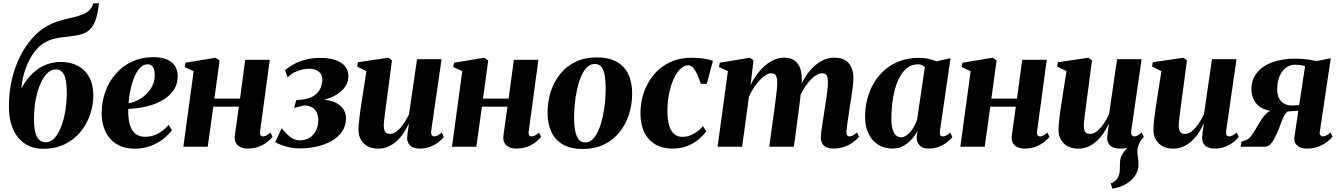

<svg xmlns="http://www.w3.org/2000/svg" viewBox="-20 -882 8050 1154"><path d="M574.5 -862 571 -833.5Q565 -790.5 552.8 -757Q540.5 -723.5 517.5 -702Q494.5 -680.5 454.5 -672Q444.5 -670 432.5 -668Q420.5 -666 407.5 -664.5Q389 -661.5 363 -659Q337 -656.5 307.2 -649.5Q277.5 -642.5 248 -626Q215.5 -608 185.8 -568.5Q156 -529 135.2 -473Q114.5 -417 108 -349Q130.5 -393 164.5 -429.5Q198.5 -466 244 -487.8Q289.5 -509.5 345 -509.5Q404.5 -509.5 448.5 -486Q492.5 -462.5 516.8 -417.2Q541 -372 541 -306.5Q541 -252.5 522.5 -196.2Q504 -140 466.5 -92.8Q429 -45.5 371.8 -16.5Q314.5 12.5 237 12.5Q194 12.5 157 -3.5Q120 -19.5 92.2 -51.5Q64.5 -83.5 49 -131Q33.5 -178.5 33.5 -241Q33.5 -330 51.8 -406.2Q70 -482.5 101.2 -543.8Q132.5 -605 171.5 -649.5Q210.5 -694 252 -719Q287 -740 322.8 -751.8Q358.5 -763.5 392.5 -771.2Q426.5 -779 455.2 -787.5Q484 -796 505.2 -810.8Q526.5 -825.5 537.5 -851.5L541 -862ZM316 -465Q286.5 -465 262.2 -440Q238 -415 220.5 -372.8Q203 -330.5 193.5 -277Q184 -223.5 184.5 -165.5Q184.5 -118 192 -87.2Q199.5 -56.5 215.2 -41.8Q231 -27 254.5 -27Q285.5 -27 309.2 -54Q333 -81 349.2 -125Q365.5 -169 373.5 -221.8Q381.5 -274.5 381.5 -325.5Q381 -402 364.5 -433.5Q348 -465 316 -465Z M1013.5 -100Q999.5 -79.5 969 -53.2Q938.5 -27 893 -7.8Q847.5 11.5 789 11.5Q736.5 11.5 699 -6.2Q661.5 -24 637.5 -54Q613.5 -84 602.2 -121.8Q591 -159.5 591 -199.5Q591 -272 614 -333.8Q637 -395.5 678.5 -441.5Q720 -487.5 776.5 -513Q833 -538.5 899 -538.5Q951.5 -538.5 984.2 -524Q1017 -509.5 1032.2 -484.5Q1047.5 -459.5 1048 -427.5Q1048.5 -382 1028.8 -348.8Q1009 -315.5 976.5 -292.5Q944 -269.5 904.8 -255.5Q865.5 -241.5 825.2 -235Q785 -228.5 751 -227.5Q749.5 -192 754 -161.5Q758.5 -131 770.2 -108.2Q782 -85.5 802.2 -72.8Q822.5 -60 852 -60Q884.5 -60 911 -70.5Q937.5 -81 958.2 -97.5Q979 -114 994 -131.5ZM867 -495.5Q840.5 -495.5 820.5 -473.2Q800.5 -451 786.2 -415.8Q772 -380.5 763.5 -339.8Q755 -299 752.5 -261.5Q772 -264 794 -273Q816 -282 836.8 -297Q857.5 -312 874.2 -332.2Q891 -352.5 900.8 -377.8Q910.5 -403 910 -432.5Q909.5 -466.5 898 -481Q886.5 -495.5 867 -495.5Z M1543.5 -94.5Q1541 -76 1546.8 -69Q1552.5 -62 1560 -62Q1569 -62 1579.8 -67Q1590.5 -72 1605.5 -85.5L1618 -59Q1608 -47 1588.2 -30.5Q1568.5 -14 1538.2 -1.5Q1508 11 1467 11Q1446 11 1427.2 3.2Q1408.5 -4.5 1398.2 -22Q1388 -39.5 1391.5 -68.5L1415.5 -241H1262L1228.5 0H1082L1144 -454L1090 -479L1094.5 -505L1276 -535L1300 -518.5L1268.5 -289.5H1422.5L1454 -522.5H1601.5Z M1784 10Q1747.5 10 1717.5 3.2Q1687.5 -3.5 1666 -12.5Q1644.5 -21.5 1634 -27.5L1673 -111.5Q1687 -94 1703.5 -77Q1720 -60 1740 -49.2Q1760 -38.5 1782.5 -38.5Q1816 -38.5 1841 -54.5Q1866 -70.5 1879.5 -98Q1893 -125.5 1893 -159Q1893 -186.5 1883.2 -206.5Q1873.5 -226.5 1854 -237.5Q1834.5 -248.5 1805.5 -248L1747.5 -233.5L1760.5 -280L1804.5 -284.5Q1852 -292.5 1876.2 -313.5Q1900.5 -334.5 1909 -359.2Q1917.5 -384 1917.5 -403Q1917.5 -436.5 1894.5 -452.8Q1871.5 -469 1839.5 -469Q1819 -469 1795 -463.5Q1771 -458 1748.2 -446.5Q1725.5 -435 1709 -416.5L1693 -460Q1715 -479 1745.8 -496Q1776.5 -513 1816.2 -523.5Q1856 -534 1905.5 -534Q1982.5 -534 2028.2 -505.8Q2074 -477.5 2074 -423.5Q2074 -389.5 2056.2 -363Q2038.5 -336.5 2008.8 -317.2Q1979 -298 1943 -286.2Q1907 -274.5 1870.5 -270L1862.5 -278Q1925.5 -287.5 1969.5 -275.2Q2013.5 -263 2036.5 -235.8Q2059.5 -208.5 2059.5 -172.5Q2059.5 -124.5 2035 -89.8Q2010.5 -55 1970 -33Q1929.5 -11 1881 -0.5Q1832.5 10 1784 10Z M2252 11.5Q2218 11.5 2191.8 -2Q2165.5 -15.5 2150.2 -40.8Q2135 -66 2134.5 -101.5Q2134.5 -117.5 2136.5 -138.2Q2138.5 -159 2141.2 -182.5Q2144 -206 2147.5 -229Q2151 -252 2154 -272L2182.5 -454.5L2126.5 -482L2131 -508L2314 -535L2336 -519.5L2305 -285.5Q2302.5 -264.5 2299.2 -241.2Q2296 -218 2293.2 -195.8Q2290.5 -173.5 2288.5 -156.2Q2286.5 -139 2286.5 -130Q2286.5 -112 2290 -100.2Q2293.5 -88.5 2301.8 -82.8Q2310 -77 2324.5 -77Q2346 -77 2367.2 -94.8Q2388.5 -112.5 2407 -139.8Q2425.5 -167 2438.5 -195.5L2486.5 -526H2634L2571.5 -94.5Q2569.5 -77.5 2575.2 -69.8Q2581 -62 2590 -62Q2599 -62 2610.2 -67.8Q2621.5 -73.5 2635 -86L2647.5 -59Q2636.5 -44 2615.5 -27.8Q2594.5 -11.5 2566.2 -0.2Q2538 11 2505 11Q2466 11 2447.2 -5.2Q2428.5 -21.5 2427 -49Q2427 -53.5 2427.8 -63Q2428.5 -72.5 2430.2 -85Q2432 -97.5 2433.8 -110.8Q2435.5 -124 2437.5 -135.5L2435.5 -136Q2423 -108.5 2405.5 -82.2Q2388 -56 2365 -34.8Q2342 -13.5 2314 -1Q2286 11.5 2252 11.5Z M3158 -94.5Q3155.5 -76 3161.2 -69Q3167 -62 3174.5 -62Q3183.5 -62 3194.2 -67Q3205 -72 3220 -85.5L3232.5 -59Q3222.5 -47 3202.8 -30.5Q3183 -14 3152.8 -1.5Q3122.5 11 3081.5 11Q3060.5 11 3041.8 3.2Q3023 -4.5 3012.8 -22Q3002.5 -39.5 3006 -68.5L3030 -241H2876.5L2843 0H2696.5L2758.5 -454L2704.5 -479L2709 -505L2890.5 -535L2914.5 -518.5L2883 -289.5H3037L3068.5 -522.5H3216Z M3565.5 -537Q3638 -537 3685.2 -511.2Q3732.5 -485.5 3756 -437Q3779.5 -388.5 3779.5 -320.5Q3779.5 -253.5 3760 -193Q3740.5 -132.5 3702.5 -86Q3664.5 -39.5 3609.2 -13Q3554 13.5 3483 13.5Q3412 13.5 3365 -12.8Q3318 -39 3294.8 -87.5Q3271.5 -136 3271 -202Q3271 -271 3290.5 -331.8Q3310 -392.5 3348 -438.8Q3386 -485 3440.8 -511Q3495.5 -537 3565.5 -537ZM3555 -497.5Q3528 -497.5 3507.5 -476.8Q3487 -456 3472.2 -421.2Q3457.5 -386.5 3448.2 -344Q3439 -301.5 3434.8 -257.5Q3430.5 -213.5 3430.5 -175Q3430.5 -128 3437.2 -94.8Q3444 -61.5 3458.2 -43.8Q3472.5 -26 3496.5 -26Q3523.5 -26 3544 -47Q3564.5 -68 3579 -103Q3593.5 -138 3602.8 -180.5Q3612 -223 3616.2 -267.2Q3620.5 -311.5 3620.5 -350Q3620 -398.5 3614 -431.2Q3608 -464 3594 -480.8Q3580 -497.5 3555 -497.5Z M4020.5 11Q3933 11 3881.5 -44.2Q3830 -99.5 3829.5 -201.5Q3829 -263 3848.5 -322.2Q3868 -381.5 3906.8 -429.8Q3945.5 -478 4004 -506.5Q4062.5 -535 4139.5 -535Q4168.5 -535 4204.2 -530.5Q4240 -526 4265 -516.5L4228 -378L4192 -378.5Q4179.5 -415.5 4168 -440.2Q4156.5 -465 4143.8 -477.5Q4131 -490 4115.5 -490Q4093.5 -490 4071.2 -469.5Q4049 -449 4031 -411.5Q4013 -374 4002 -322.8Q3991 -271.5 3991.5 -209.5Q3992 -156 4003.2 -123Q4014.5 -90 4034.2 -74.8Q4054 -59.5 4080.5 -59.5Q4107 -59.5 4130.5 -69Q4154 -78.5 4173.2 -93.2Q4192.5 -108 4205.5 -123.5L4224.5 -92Q4208.5 -69.5 4180.5 -45.5Q4152.5 -21.5 4112.8 -5.2Q4073 11 4020.5 11Z M4509 -519.5 4491 -370Q4504.5 -399.5 4525.2 -428.8Q4546 -458 4572.2 -482.2Q4598.5 -506.5 4628.8 -521Q4659 -535.5 4693 -535.5Q4731.5 -535.5 4755.8 -518.2Q4780 -501 4790.5 -468.2Q4801 -435.5 4799 -389Q4798.5 -381.5 4797.5 -370.5Q4796.5 -359.5 4794.8 -347.5Q4793 -335.5 4791.5 -325L4774 -320.5Q4791 -370 4814.2 -409.5Q4837.5 -449 4866.2 -477.2Q4895 -505.5 4927.8 -520.5Q4960.5 -535.5 4996.5 -535.5Q5050.5 -535.5 5079.8 -503.5Q5109 -471.5 5109 -414Q5109 -391 5105.8 -362.2Q5102.5 -333.5 5097.8 -303.5Q5093 -273.5 5088.5 -245Q5085 -219.5 5080.5 -190.2Q5076 -161 5072.2 -134.8Q5068.5 -108.5 5067.5 -91Q5067.5 -73.5 5072.8 -67.8Q5078 -62 5085.5 -62Q5094 -62 5105.2 -67.5Q5116.5 -73 5131 -86L5143 -59.5Q5133.5 -48 5113 -31.5Q5092.5 -15 5061 -2Q5029.5 11 4987 11Q4963.5 11 4946.8 3Q4930 -5 4921.8 -20Q4913.5 -35 4913.5 -56Q4913.5 -69.5 4917.2 -97.2Q4921 -125 4926.2 -157.8Q4931.5 -190.5 4935.5 -219Q4940.5 -250 4945.2 -281.2Q4950 -312.5 4953 -339.8Q4956 -367 4956 -385.5Q4956 -416 4948.8 -428.8Q4941.5 -441.5 4921.5 -441.5Q4903 -441.5 4881.8 -427.5Q4860.5 -413.5 4840 -388.8Q4819.5 -364 4801.8 -331.8Q4784 -299.5 4773 -263L4795.5 -351.5Q4794 -332 4792.2 -314.5Q4790.5 -297 4788.5 -279.2Q4786.5 -261.5 4783.5 -241L4751.5 0H4603.5L4633.5 -218.5Q4637.5 -250 4641.8 -281Q4646 -312 4648.8 -339.2Q4651.5 -366.5 4651.5 -384.5Q4651 -416.5 4643.2 -429Q4635.5 -441.5 4614 -441.5Q4598 -441.5 4579.8 -429.2Q4561.5 -417 4543 -396.8Q4524.5 -376.5 4508.5 -351.5Q4492.5 -326.5 4481.5 -301L4440.5 0H4293L4355 -454.5L4301.5 -479L4306 -505L4487 -535Z M5629.5 -96Q5627 -76.5 5632 -69.2Q5637 -62 5646.5 -62Q5656.5 -62 5667.2 -67.2Q5678 -72.5 5691.5 -85.5L5704 -58.5Q5693.5 -44.5 5673.2 -28.2Q5653 -12 5624.8 -0.5Q5596.5 11 5561 11Q5522.5 11 5505.2 -10.2Q5488 -31.5 5489.5 -62L5495 -96.5Q5483 -71.5 5461.5 -46.8Q5440 -22 5410.2 -5.5Q5380.5 11 5344 11Q5296.5 11 5259.2 -11.8Q5222 -34.5 5200.8 -77.2Q5179.5 -120 5179.5 -179.5Q5179.5 -235 5193 -287.2Q5206.5 -339.5 5233 -384.2Q5259.5 -429 5298.8 -462.8Q5338 -496.5 5389.8 -515.5Q5441.5 -534.5 5504.5 -534.5Q5534.5 -534.5 5561.5 -528.2Q5588.5 -522 5610 -513.5L5693 -532.5ZM5538.5 -478Q5533.5 -484.5 5523.2 -490Q5513 -495.5 5497.5 -495.5Q5460.5 -495.5 5433.8 -475Q5407 -454.5 5388.2 -420Q5369.5 -385.5 5358.2 -343Q5347 -300.5 5342.2 -255.8Q5337.5 -211 5337.5 -170.5Q5337.5 -128.5 5345.2 -103.5Q5353 -78.5 5366.2 -67.8Q5379.5 -57 5396 -57Q5410 -57 5424 -65.5Q5438 -74 5451 -88.8Q5464 -103.5 5474.8 -123Q5485.5 -142.5 5492.5 -164.5Z M6213.5 -94.5Q6211 -76 6216.8 -69Q6222.5 -62 6230 -62Q6239 -62 6249.8 -67Q6260.5 -72 6275.5 -85.5L6288 -59Q6278 -47 6258.2 -30.5Q6238.5 -14 6208.2 -1.5Q6178 11 6137 11Q6116 11 6097.2 3.2Q6078.5 -4.5 6068.2 -22Q6058 -39.5 6061.5 -68.5L6085.5 -241H5932L5898.5 0H5752L5814 -454L5760 -479L5764.5 -505L5946 -535L5970 -518.5L5938.5 -289.5H6092.5L6124 -522.5H6271.5Z M6666 251.5 6655.5 220.5Q6677.5 212 6688.8 199.8Q6700 187.5 6705 171Q6710.5 157 6710.5 137.8Q6710.5 118.5 6711.5 98.5Q6712.5 60 6730.8 37.2Q6749 14.5 6763.5 -5L6844.5 -48.5Q6830.5 -30.5 6823.2 -10.5Q6816 9.5 6816 30.5Q6816.5 45.5 6819.8 66.5Q6823 87.5 6822.5 107.5Q6822.5 137.5 6808.5 163.2Q6794.5 189 6770 208.5Q6748.5 225.5 6721.8 236.5Q6695 247.5 6666 251.5ZM6459.5 11.5Q6425.5 11.5 6399.2 -2Q6373 -15.5 6357.8 -40.8Q6342.5 -66 6342 -101.5Q6342 -117.5 6344 -138.2Q6346 -159 6348.8 -182.5Q6351.5 -206 6355 -229Q6358.5 -252 6361.5 -272L6390 -454.5L6334 -482L6338.5 -508L6521.5 -535L6543.5 -519.5L6512.5 -285.5Q6510 -264.5 6506.8 -241.2Q6503.5 -218 6500.8 -195.8Q6498 -173.5 6496 -156.2Q6494 -139 6494 -130Q6494 -112 6497.5 -100.2Q6501 -88.5 6509.2 -82.8Q6517.5 -77 6532 -77Q6553.5 -77 6574.8 -94.8Q6596 -112.5 6614.5 -139.8Q6633 -167 6646 -195.5L6694 -526H6841.5L6779 -94.5Q6777 -77.5 6782.8 -69.8Q6788.5 -62 6797.5 -62Q6806.5 -62 6817.8 -67.8Q6829 -73.5 6842.5 -86L6855 -59Q6844 -44 6823 -27.8Q6802 -11.5 6773.8 -0.2Q6745.5 11 6712.5 11Q6673.5 11 6654.8 -5.2Q6636 -21.5 6634.5 -49Q6634.5 -53.5 6635.2 -63Q6636 -72.5 6637.8 -85Q6639.5 -97.5 6641.2 -110.8Q6643 -124 6645 -135.5L6643 -136Q6630.5 -108.5 6613 -82.2Q6595.5 -56 6572.5 -34.8Q6549.5 -13.5 6521.5 -1Q6493.5 11.5 6459.5 11.5Z M7030 11.5Q6996 11.5 6969.8 -2Q6943.5 -15.5 6928.2 -40.8Q6913 -66 6912.5 -101.5Q6912.5 -117.5 6914.5 -138.2Q6916.5 -159 6919.2 -182.5Q6922 -206 6925.5 -229Q6929 -252 6932 -272L6960.5 -454.5L6904.5 -482L6909 -508L7092 -535L7114 -519.5L7083 -285.5Q7080.5 -264.5 7077.2 -241.2Q7074 -218 7071.2 -195.8Q7068.5 -173.5 7066.5 -156.2Q7064.5 -139 7064.5 -130Q7064.5 -112 7068 -100.2Q7071.5 -88.5 7079.8 -82.8Q7088 -77 7102.5 -77Q7124 -77 7145.2 -94.8Q7166.5 -112.5 7185 -139.8Q7203.5 -167 7216.5 -195.5L7264.5 -526H7412L7349.5 -94.5Q7347.5 -77.5 7353.2 -69.8Q7359 -62 7368 -62Q7377 -62 7388.2 -67.8Q7399.5 -73.5 7413 -86L7425.5 -59Q7414.5 -44 7393.5 -27.8Q7372.5 -11.5 7344.2 -0.2Q7316 11 7283 11Q7244 11 7225.2 -5.2Q7206.5 -21.5 7205 -49Q7205 -53.5 7205.8 -63Q7206.5 -72.5 7208.2 -85Q7210 -97.5 7211.8 -110.8Q7213.5 -124 7215.5 -135.5L7213.5 -136Q7201 -108.5 7183.5 -82.2Q7166 -56 7143 -34.8Q7120 -13.5 7092 -1Q7064 11.5 7030 11.5Z M7977 -86 7989 -60Q7980 -48.5 7959.2 -31.8Q7938.5 -15 7907.5 -2Q7876.5 11 7835.5 11Q7797 11 7777.2 -7Q7757.5 -25 7759 -50L7783.5 -216.5Q7775 -215.5 7763.5 -214.8Q7752 -214 7740.2 -213.5Q7728.5 -213 7719.5 -212Q7705 -201 7695 -180Q7685 -159 7676 -133.2Q7667 -107.5 7656 -83Q7640 -46.5 7622.8 -23.2Q7605.5 0 7581.5 0H7437L7441.5 -30.5L7463.5 -37.5Q7483 -43.5 7498.8 -63.5Q7514.5 -83.5 7529.2 -109.8Q7544 -136 7560.2 -161.5Q7576.5 -187 7596.5 -204.2Q7616.5 -221.5 7643.5 -222.5L7661 -212Q7615.5 -212.5 7584.8 -223.5Q7554 -234.5 7536 -253.8Q7518 -273 7510 -296.5Q7502 -320 7501.5 -344.5Q7501 -402 7533.8 -443.5Q7566.5 -485 7626 -507.2Q7685.5 -529.5 7764.5 -529.5Q7785.5 -529.5 7806.8 -528Q7828 -526.5 7849.8 -523.2Q7871.5 -520 7893 -515L7978.5 -532L7912.5 -89.5Q7910.5 -73.5 7917.8 -67.8Q7925 -62 7931 -62Q7940 -62 7952 -68Q7964 -74 7977 -86ZM7788.5 -251 7824 -483.5Q7818.5 -486.5 7808.8 -488.5Q7799 -490.5 7787.2 -491.8Q7775.5 -493 7763.5 -493Q7734.5 -493 7710.2 -475.8Q7686 -458.5 7671.2 -425.2Q7656.5 -392 7656.5 -342.5Q7656.5 -298 7680.5 -273Q7704.5 -248 7746.5 -248Q7753 -248 7760.8 -248.5Q7768.5 -249 7776 -249.5Q7783.5 -250 7788.5 -251Z"/></svg>

Font: Merriweather 96pt ExtraBold
Style: Italic
Weight: 800
Italic angle: -7.8°
Version: Version 2.101